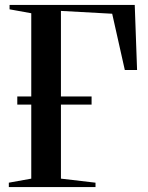

<svg xmlns="http://www.w3.org/2000/svg" viewBox="-20 -763 603 783"><path d="M16 0V-18L107.5 -34.5V-709L19 -725V-743H529.5L539 -477.5H489L437.5 -707L228.5 -718.5V-34.5L369.5 -18V0ZM50.5 -336.5V-369.5H353.5V-336.5Z"/></svg>

Font: Merriweather 144pt Medium
Style: Regular
Weight: 500
Version: Version 2.100